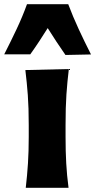

<svg xmlns="http://www.w3.org/2000/svg" viewBox="-66 -894 453 914"><path d="M56.6 0Q63.5 -59.6 67.1 -116.2Q70.8 -172.9 70.8 -242.2V-298.3Q70.8 -382.3 66.4 -441.4Q62 -500.5 54.7 -560.5L261.7 -565.4Q254.4 -504.9 250.2 -444.6Q246.1 -384.3 246.1 -298.3V-242.2Q246.1 -172.9 249.3 -116.2Q252.4 -59.6 260.3 0ZM-45.9 -635.3Q-15.6 -694.8 12.7 -754.6Q41 -814.5 62.5 -874H258.8Q281.2 -814.5 308.8 -754.9Q336.4 -695.3 367.2 -634.8L245.6 -632.3Q223.6 -664.1 202.4 -696Q181.2 -728 161.1 -760.3Q141.6 -729 120.8 -697.5Q100.1 -666 78.1 -635.3Z"/></svg>

Font: Pinar-DS1-FD Bold
Style: Regular
Weight: 700
Designer: Amin Abedi
Version: Version 2.000